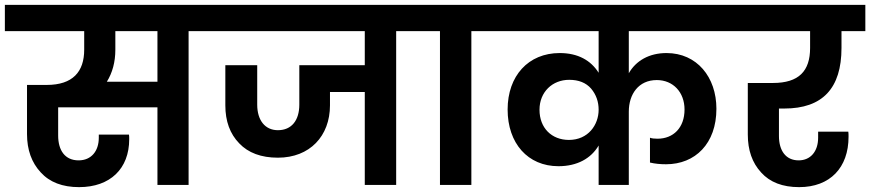

<svg xmlns="http://www.w3.org/2000/svg" viewBox="-41 -760 3576 789"><path d="M-21 -632H305V-556C305 -465 258 -411 151 -411H70V-209C70 -144 89 -92 126 -52C163 -11 216 9 284 9C412 9 490 -67 490 -188C490 -195 490 -202 489 -207H365V-194C365 -139 334 -101 282 -101C226 -101 198 -142 198 -203V-319H606V0H734V-632H846V-740H-21ZM398 -424C421 -461 433 -505 433 -556V-632H606V-424Z M804 -632H1458V-492H1189V-330C1189 -265 1157 -225 1101 -225C1048 -225 1016 -266 1016 -330V-492H885V-327C885 -262 904 -210 942 -171C979 -132 1032 -112 1101 -112C1232 -112 1315 -201 1315 -327V-382H1458V0H1587V-632H1698V-740H804Z M1767 -632V0H1896V-632H2007V-740H1656V-632Z M1965 -740V-632H2419V-461C2387 -512 2334 -542 2259 -542C2130 -542 2045 -448 2045 -310C2045 -171 2128 -77 2254 -77C2331 -77 2388 -109 2419 -162V0H2543V-301C2543 -373 2583 -431 2658 -431C2725 -431 2772 -381 2772 -310C2772 -235 2726 -190 2661 -190C2648 -190 2638 -191 2630 -194V-92C2651 -87 2673 -85 2696 -85C2816 -85 2903 -170 2903 -313C2903 -443 2823 -542 2698 -542C2626 -542 2572 -510 2543 -459V-632H2982V-740ZM2176 -309C2176 -382 2229 -432 2298 -432C2337 -432 2367 -420 2388 -396C2409 -371 2419 -342 2419 -309C2419 -247 2376 -185 2297 -185C2226 -185 2176 -234 2176 -309Z M2941 -740V-632H3288V-563C3288 -468 3242 -419 3135 -419H3032V-207C3032 -143 3050 -91 3087 -51C3123 -11 3175 9 3243 9C3370 9 3446 -71 3446 -198C3446 -206 3446 -213 3445 -219H3321V-194C3321 -138 3290 -101 3241 -101C3188 -101 3160 -141 3160 -201V-314H3182C3339 -314 3417 -397 3417 -563V-632H3515V-740Z"/></svg>

Font: Poppins SemiBold
Style: Regular
Weight: 600
Designer: Ninad Kale (Devanagari), Jonny Pinhorn (Latin)
Foundry: Indian Type Foundry
Version: 4.004